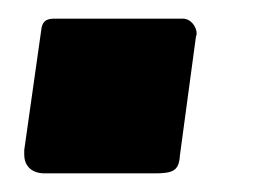

<svg xmlns="http://www.w3.org/2000/svg" viewBox="-20 -186 291 206"><path d="M190 -145C190 -147 191 -148 191 -150C191 -157 185 -166 176 -166H39C30 -166 25 -164 24 -152L6 -25C6 -23 6 -21 6 -20C6 -10 12 0 28 0H146C166 0 172 -3 173 -19Z"/></svg>

Font: Libre Franklin
Style: Bold Italic
Weight: 700
Italic angle: -8°
Designer: Pablo Impallari, Rodrigo Fuenzalida
Foundry: Impallari Type
Version: Version 1.002; ttfautohint (v1.5)